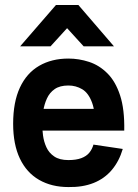

<svg xmlns="http://www.w3.org/2000/svg" viewBox="-20 -747 560 777"><path d="M206.5 -726.8H297.2L441.2 -559.5H318.5L251.5 -633L184.5 -559.5H61.5ZM358.2 -161.8 476.8 -144.2Q462.2 -94.5 432.6 -59.4Q403 -24.2 358.9 -6.6Q314.8 11 256.8 10Q189 10 138.4 -19Q87.8 -48 60.5 -105.2Q33.2 -162.5 33.2 -246Q33.2 -333.8 60.5 -392.5Q87.8 -451.2 138.4 -480.6Q189 -510 256.8 -510Q299.5 -510 340.6 -496.5Q381.8 -483 414.6 -450.2Q447.5 -417.5 466 -361Q484.5 -304.5 482.8 -218.5H364Q367.2 -292.2 352.6 -331.6Q338 -371 312.5 -386Q287 -401 256.8 -401Q222.2 -401 201.4 -386.5Q180.5 -372 169.8 -348.2Q159 -324.5 154.9 -297.6Q150.8 -270.8 150.8 -246Q150.8 -224.5 154.1 -198.9Q157.5 -173.2 167.9 -150.8Q178.2 -128.2 199.5 -113.8Q220.8 -99.2 256.8 -99.2Q288.2 -99.2 309 -107Q329.8 -114.8 341.4 -129Q353 -143.2 358.2 -161.8ZM59.5 -306.5H459.5V-218.5H59.5Z"/></svg>

Font: Haskoy
Style: Regular
Weight: 400
Designer: Ertekin Erdin
Foundry: Ertekin Erdin
Version: Version 1.500